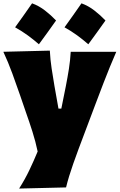

<svg xmlns="http://www.w3.org/2000/svg" viewBox="-21 -896 715 1148"><path d="M93.3 231.4Q127.9 177.2 154.8 120.8Q181.6 64.5 204.1 9.8Q191.9 -48.8 173.1 -108.2Q154.3 -167.5 134.3 -223.6L98.1 -329.1Q76.7 -391.6 52.2 -458Q27.8 -524.4 -1 -586.4L276.9 -593.3Q279.8 -538.6 287.6 -487.3Q295.4 -436 304.7 -381.3L328.6 -246.6H345.7L372.6 -380.4Q382.8 -432.6 390.9 -483.4Q398.9 -534.2 401.9 -586.4H674.3Q653.8 -539.1 635.7 -495.1Q617.7 -451.2 597.4 -398.4Q577.1 -345.7 549.3 -272L487.3 -107.4Q444.8 3.9 417 82.8Q389.2 161.6 374 224.6ZM466.2 -876.1Q507.6 -861 543.5 -833.1Q579.5 -805.2 609.6 -773.5Q584.9 -738.6 559.4 -703.1Q533.9 -667.7 507 -631.2Q475.9 -658.5 441 -684.1Q406.1 -709.6 364.7 -732.7Q417.9 -806.2 466.2 -876.1ZM170.8 -876.1Q212.2 -861 248.1 -833.1Q284.1 -805.2 314.2 -773.5Q289.5 -738.6 264 -703.1Q238.5 -667.7 211.6 -631.2Q180.5 -658.5 145.6 -684.1Q110.6 -709.6 69.3 -732.7Q122.5 -806.2 170.8 -876.1Z"/></svg>

Font: Pinar DS1 Black
Style: Regular
Weight: 900
Designer: Amin Abedi
Version: Version 3.000